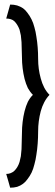

<svg xmlns="http://www.w3.org/2000/svg" viewBox="-20 -664 244 858"><path d="M201.2 -240.2Q187.5 -253.9 177.7 -272.5Q168 -291 162.1 -313.5Q156.2 -335 153.3 -356.4Q150.4 -377.9 150.4 -400.4Q150.4 -400.4 150.4 -400.4Q150.4 -400.4 150.4 -400.4Q150.4 -427.7 148.4 -452.1Q146.5 -477.5 142.6 -500Q139.6 -522.5 133.8 -542Q128.9 -561.5 121.1 -577.1Q113.3 -592.8 103.5 -605.5Q94.7 -618.2 83 -627Q71.3 -634.8 56.6 -639.6Q42 -643.6 25.4 -643.6Q25.4 -643.6 16.6 -612.3Q7.8 -581.1 7.8 -581.1Q7.8 -581.1 7.8 -581.1Q7.8 -581.1 7.8 -581.1Q19.5 -581.1 28.3 -578.1Q38.1 -575.2 44.9 -568.4Q51.8 -561.5 57.6 -551.8Q63.5 -542 67.4 -531.2Q70.3 -518.6 73.2 -505.9Q75.2 -492.2 76.2 -475.6Q77.1 -460 77.1 -443.4Q78.1 -425.8 78.1 -409.2Q78.1 -409.2 78.1 -409.2Q78.1 -409.2 78.1 -409.2Q78.1 -383.8 81.1 -359.4Q84 -335 89.8 -311.5Q95.7 -289.1 104.5 -270.5Q114.3 -252.9 127 -240.2Q127 -240.2 127 -240.2Q127 -240.2 127 -240.2Q114.3 -227.5 104.5 -209Q95.7 -190.4 89.8 -167Q84 -143.6 81.1 -119.1Q78.1 -94.7 78.1 -69.3Q78.1 -69.3 78.1 -69.3Q78.1 -69.3 78.1 -69.3Q78.1 -49.8 77.1 -31.2Q77.1 -13.7 76.2 2.9Q75.2 19.5 73.2 34.2Q70.3 47.9 67.4 59.6Q63.5 72.3 57.6 82Q51.8 91.8 44.9 98.6Q38.1 105.5 28.3 109.4Q19.5 113.3 7.8 113.3Q7.8 113.3 16.6 143.6Q25.4 174.8 25.4 174.8Q25.4 174.8 25.4 174.8Q25.4 174.8 25.4 174.8Q42 174.8 56.6 170.9Q71.3 166 83 157.2Q94.7 148.4 103.5 135.7Q113.3 123 121.1 107.4Q128.9 90.8 133.8 70.3Q139.6 49.8 142.6 27.3Q146.5 3.9 148.4 -22.5Q150.4 -47.9 150.4 -77.1Q150.4 -77.1 150.4 -77.1Q150.4 -77.1 150.4 -77.1Q150.4 -99.6 153.3 -122.1Q156.2 -144.5 162.1 -167Q168 -188.5 177.7 -207Q187.5 -225.6 201.2 -240.2Q201.2 -240.2 201.2 -240.2Q201.2 -240.2 201.2 -240.2Z"/></svg>

Font: AgendaMediumCondGoodkids
Style: AgendaMediumCondGoodkids
Weight: 500
Designer: ""
Version: ""